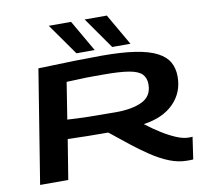

<svg xmlns="http://www.w3.org/2000/svg" viewBox="-98 -1052 1246 1169"><g transform="rotate(-10 525.0 -467.5)"><path d="M58 0 171 -701Q309 -706 403.5 -708Q498 -710 563 -710Q688 -710 771.5 -697Q855 -684 904.5 -658Q954 -632 975.5 -594Q997 -556 997 -505Q997 -406 930.5 -339Q864 -272 744 -255Q789 -220 835.5 -191Q882 -162 924 -144.5Q966 -127 998 -127Q1003 -127 1011 -127Q1019 -127 1023 -128L1003 9Q998 10 985 10Q972 10 966 10Q912 10 857.5 -11.5Q803 -33 748 -69.5Q693 -106 636.5 -150.5Q580 -195 522 -242Q457 -242 396 -243Q335 -244 272 -246L232 0ZM589 -356Q691 -356 752.5 -386Q814 -416 814 -489Q814 -528 792 -551.5Q770 -575 714 -585Q658 -595 556 -595Q520 -595 494.5 -595Q469 -595 445.5 -594.5Q422 -594 394 -592.5Q366 -591 326 -590L290 -363Q353 -359 423 -357.5Q493 -356 589 -356ZM415 -751 278 -945H416L528 -751ZM636 -751 500 -945H637L749 -751Z"/></g></svg>

Font: Georama ExtraExtended SemiBold
Style: Italic
Weight: 600
Width: 8
Italic angle: -9°
Designer: Jean-Baptiste Levee
Foundry: Production Type
Version: Version 1.000